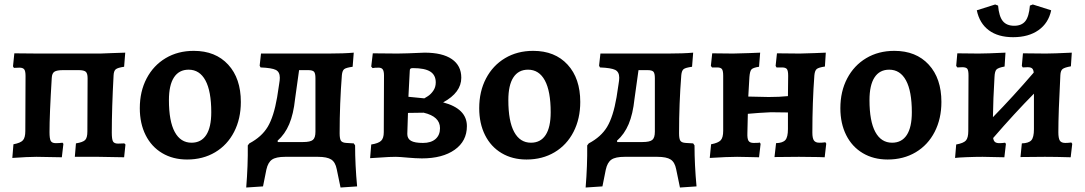

<svg xmlns="http://www.w3.org/2000/svg" viewBox="-20 -700 4842 857"><path d="M40 -56Q72 -62 82.5 -74Q93 -86 93 -115L94 -361Q94 -383 88 -390.5Q82 -398 67 -398L42 -397L38 -404L44 -462L151 -461H428L479 -463Q493 -463 539 -465L534 -402Q506 -398 497 -391Q488 -384 487 -364Q479 -217 479 -108Q479 -78 484.5 -68.5Q490 -59 507 -59L535 -60L540 -55L534 2L420 0H314L319 -60Q350 -65 360 -75Q370 -85 370 -113L371 -351Q371 -373 362.5 -380Q354 -387 331 -387H262Q234 -387 223 -380Q212 -373 211 -352Q201 -189 201 -110Q201 -81 206.5 -71Q212 -61 229 -61Q245 -61 259 -63L263 -58L256 2L143 0Q105 0 35 5Z M604 -217Q604 -292 634.5 -350Q665 -408 719.5 -440.5Q774 -473 845 -473Q942 -473 998.5 -411.5Q1055 -350 1055 -245Q1055 -170 1025 -111.5Q995 -53 940.5 -20.5Q886 12 815 12Q752 12 704 -16.5Q656 -45 630 -97Q604 -149 604 -217ZM923 -199Q923 -293 897 -341Q871 -389 822 -389Q779 -389 756.5 -354.5Q734 -320 734 -253Q734 -159 760 -111Q786 -63 835 -63Q878 -63 900.5 -97.5Q923 -132 923 -199Z M1574 132 1500 137 1483 55Q1477 24 1458.5 12Q1440 0 1399 0H1253Q1212 0 1194 12.5Q1176 25 1169 57L1154 132L1079 137Q1087 39 1086 -51L1093 -60Q1148 -89 1175 -134Q1202 -179 1217 -266L1226 -325Q1229 -342 1229 -353Q1229 -379 1211 -388Q1193 -397 1143 -399L1139 -407L1145 -461H1446Q1516 -461 1559 -465L1554 -402Q1525 -398 1516.5 -391.5Q1508 -385 1506 -365Q1496 -238 1496 -105Q1496 -80 1502 -71.5Q1508 -63 1526 -62L1559 -60L1565 -51Q1565 36 1574 132ZM1388 -351Q1388 -373 1381.5 -380Q1375 -387 1355 -387H1315L1297 -258Q1290 -191 1271 -146Q1252 -101 1219 -72L1220 -66H1333Q1365 -66 1376.5 -75.5Q1388 -85 1388 -112Z M1632 6 1637 -55Q1669 -60 1681 -71.5Q1693 -83 1693 -110L1694 -363Q1694 -382 1688.5 -390Q1683 -398 1670 -398Q1651 -398 1643 -396L1637 -403L1644 -462L1754 -461Q1787 -461 1875 -465Q1955 -465 1997 -436Q2039 -407 2039 -353Q2039 -287 1958 -243Q2064 -215 2064 -137Q2064 -70 2009.5 -31.5Q1955 7 1863 7Q1848 7 1833 6Q1818 5 1805 4Q1761 0 1747 0Q1719 0 1679.5 3Q1640 6 1632 6ZM1874 -261Q1876 -262 1889.5 -270.5Q1903 -279 1914 -295Q1925 -311 1925 -332Q1925 -365 1900.5 -380.5Q1876 -396 1823 -396Q1815 -396 1812 -393.5Q1809 -391 1809 -384L1803 -268ZM1798 -102Q1798 -81 1814.5 -71.5Q1831 -62 1868 -62Q1904 -62 1924 -79.5Q1944 -97 1944 -128Q1944 -180 1871 -197L1801 -196Z M2119 -217Q2119 -292 2149.5 -350Q2180 -408 2234.5 -440.5Q2289 -473 2360 -473Q2457 -473 2513.5 -411.5Q2570 -350 2570 -245Q2570 -170 2540 -111.5Q2510 -53 2455.5 -20.5Q2401 12 2330 12Q2267 12 2219 -16.5Q2171 -45 2145 -97Q2119 -149 2119 -217ZM2438 -199Q2438 -293 2412 -341Q2386 -389 2337 -389Q2294 -389 2271.5 -354.5Q2249 -320 2249 -253Q2249 -159 2275 -111Q2301 -63 2350 -63Q2393 -63 2415.5 -97.5Q2438 -132 2438 -199Z M3089 132 3015 137 2998 55Q2992 24 2973.5 12Q2955 0 2914 0H2768Q2727 0 2709 12.5Q2691 25 2684 57L2669 132L2594 137Q2602 39 2601 -51L2608 -60Q2663 -89 2690 -134Q2717 -179 2732 -266L2741 -325Q2744 -342 2744 -353Q2744 -379 2726 -388Q2708 -397 2658 -399L2654 -407L2660 -461H2961Q3031 -461 3074 -465L3069 -402Q3040 -398 3031.5 -391.5Q3023 -385 3021 -365Q3011 -238 3011 -105Q3011 -80 3017 -71.5Q3023 -63 3041 -62L3074 -60L3080 -51Q3080 36 3089 132ZM2903 -351Q2903 -373 2896.5 -380Q2890 -387 2870 -387H2830L2812 -258Q2805 -191 2786 -146Q2767 -101 2734 -72L2735 -66H2848Q2880 -66 2891.5 -75.5Q2903 -85 2903 -112Z M3154 -56Q3186 -62 3197 -74Q3208 -86 3208 -116V-362Q3208 -384 3202.5 -391.5Q3197 -399 3181 -399H3158L3153 -406L3159 -462L3252 -461Q3274 -461 3324 -463L3373 -465L3368 -402Q3341 -398 3334 -390Q3327 -382 3325 -356L3320 -269L3411 -267Q3460 -267 3497 -271L3498 -362Q3498 -384 3492.5 -391.5Q3487 -399 3470 -399H3446L3442 -406L3448 -462L3550 -461L3617 -463L3666 -465L3662 -403Q3634 -399 3625.5 -392Q3617 -385 3615 -364Q3606 -244 3606 -108Q3606 -83 3613 -73Q3620 -63 3637 -63Q3650 -63 3656 -64Q3662 -65 3664 -65L3668 -59L3661 2Q3646 2 3633 1L3546 0L3437 1L3444 -61Q3474 -62 3485.5 -75Q3497 -88 3497 -124V-198L3421 -199Q3399 -198 3367.5 -196Q3336 -194 3318 -192L3316 -106Q3315 -81 3321 -71.5Q3327 -62 3344 -62Q3369 -62 3371 -64L3375 -58L3368 2Q3343 2 3325 1L3270 0Q3228 0 3148 5Z M3731 -217Q3731 -292 3761.5 -350Q3792 -408 3846.5 -440.5Q3901 -473 3972 -473Q4069 -473 4125.5 -411.5Q4182 -350 4182 -245Q4182 -170 4152 -111.5Q4122 -53 4067.5 -20.5Q4013 12 3942 12Q3879 12 3831 -16.5Q3783 -45 3757 -97Q3731 -149 3731 -217ZM4050 -199Q4050 -293 4024 -341Q3998 -389 3949 -389Q3906 -389 3883.5 -354.5Q3861 -320 3861 -253Q3861 -159 3887 -111Q3913 -63 3962 -63Q4005 -63 4027.5 -97.5Q4050 -132 4050 -199Z M4766 -58 4759 2Q4692 0 4644 0L4535 1L4541 -60Q4572 -61 4583.5 -74Q4595 -87 4595 -123V-282Q4509 -195 4413 -84Q4415 -71 4421.5 -66Q4428 -61 4441 -61Q4452 -61 4466 -63L4470 -58L4463 2L4366 0Q4334 0 4295 1.5Q4256 3 4243 5L4248 -55Q4281 -61 4291.5 -73Q4302 -85 4302 -115L4303 -363Q4303 -386 4297.5 -393Q4292 -400 4275 -400L4253 -399L4248 -406L4253 -462L4348 -461Q4384 -461 4468 -465L4464 -403Q4436 -398 4428 -390Q4420 -382 4419 -356Q4413 -257 4412 -177Q4502 -269 4594 -376Q4593 -389 4587 -394.5Q4581 -400 4567 -400L4545 -399L4541 -406L4546 -462L4648 -461Q4681 -461 4764 -465L4760 -404Q4732 -399 4723 -392Q4714 -385 4713 -365Q4704 -196 4704 -110Q4704 -83 4710.5 -72.5Q4717 -62 4735 -62Q4748 -62 4762 -64ZM4340 -654 4422 -680 4435 -675Q4439 -627 4456 -606Q4473 -585 4507 -585Q4540 -585 4556.5 -605.5Q4573 -626 4577 -675L4590 -680L4672 -654Q4660 -597 4615.5 -565.5Q4571 -534 4502 -534Q4435 -534 4393.5 -565Q4352 -596 4340 -654Z"/></svg>

Font: Alegreya
Style: Bold
Weight: 700
Designer: Juan Pablo del Peral
Foundry: Huerta Tipografica
Version: Version 2.008; ttfautohint (v1.8)